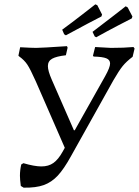

<svg xmlns="http://www.w3.org/2000/svg" viewBox="-20 -858 641 886"><path d="M601 -634 592 -596Q563 -574 546 -553Q529 -532 503 -487L308 -138Q275 -78 246.5 -47.5Q218 -17 182 -4Q146 9 89 8L76 0Q72 -30 72 -47Q72 -72 78 -99L88 -105Q139 -90 171 -90Q204 -90 226.5 -106Q249 -122 269 -158L279 -176L145 -483Q120 -539 106 -560Q92 -581 68 -598L65 -601L73 -640Q127 -637 147 -637Q170 -637 289 -645L292 -638L284 -603Q240 -598 220.5 -587Q201 -576 201 -553Q201 -531 219 -490L321 -257H325L465 -506Q488 -547 488 -565Q488 -582 470.5 -589Q453 -596 412 -597L409 -601L419 -641L492 -637Q553 -637 596 -641ZM284 -695 276 -700 267 -721Q312 -754 359 -790.5Q406 -827 420 -838L429 -834L451 -791L448 -782Q434 -775 385.5 -749.5Q337 -724 284 -695ZM424 -686 417 -690 407 -711Q461 -752 503.5 -785Q546 -818 560 -829L569 -824L591 -782L588 -773Q574 -766 525 -740.5Q476 -715 424 -686Z"/></svg>

Font: Alegreya SC
Style: Italic
Weight: 400
Italic angle: -7°
Designer: Juan Pablo del Peral
Foundry: Huerta Tipografica
Version: Version 2.007; ttfautohint (v1.6)